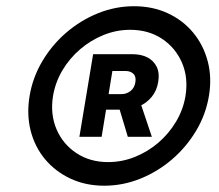

<svg xmlns="http://www.w3.org/2000/svg" viewBox="-20 -757 694 608"><path d="M310.1 -168.9Q251.5 -168.9 203.6 -191.2Q155.8 -213.4 123 -252.4Q90.3 -291.5 77.1 -343Q64 -394.5 73.7 -453.1Q83.5 -511.7 114 -563.2Q144.5 -614.7 189.9 -653.8Q235.4 -692.9 290.5 -715.1Q345.7 -737.3 404.3 -737.3Q463.4 -737.3 511.2 -715.1Q559.1 -692.9 591.6 -653.8Q624 -614.7 637.7 -563.2Q651.4 -511.7 641.6 -453.1Q631.8 -394.5 601.1 -343Q570.3 -291.5 524.9 -252.4Q479.5 -213.4 424.3 -191.2Q369.1 -168.9 310.1 -168.9ZM322.3 -243.7Q366.2 -243.7 407 -260Q447.8 -276.4 481.2 -304.9Q514.6 -333.5 537.4 -371.6Q560.1 -409.7 567.4 -453.1Q576.7 -511.2 556.2 -558.6Q535.6 -606 492.9 -634.3Q450.2 -662.6 392.1 -662.6Q348.6 -662.6 308.1 -646.2Q267.6 -629.9 233.9 -601.1Q200.2 -572.3 177.7 -534.4Q155.3 -496.6 147.9 -453.1Q138.7 -395.5 158.9 -347.9Q179.2 -300.3 222.2 -272Q265.1 -243.7 322.3 -243.7ZM384.8 -323.7 348.6 -444.3H420.4L460.9 -323.7ZM231.4 -323.7 274.9 -585.4H399.4Q426.8 -585.4 446.8 -575.2Q466.8 -564.9 476.3 -545.2Q485.8 -525.4 481 -497.6Q476.6 -469.7 460.2 -450Q443.8 -430.2 419.7 -419.9Q395.5 -409.7 367.2 -409.7H286.1L294.4 -459H365.2Q380.9 -459 393.3 -468.8Q405.8 -478.5 408.7 -496.6Q411.6 -514.6 402.3 -523.4Q393.1 -532.2 377.4 -532.2H335.9L301.8 -323.7Z"/></svg>

Font: Inter 20pt
Style: Bold Italic
Weight: 700
Italic angle: -9.3988°
Version: Version 4.001;git-66647c0bb